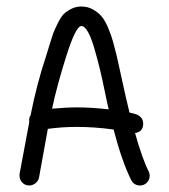

<svg xmlns="http://www.w3.org/2000/svg" viewBox="-20 -570 520 590"><path d="M440 -30Q440 -18 431.5 -9Q423 0 410 0Q392 0 383 -17Q355 -73 329 -172Q271 -180 217 -180Q169 -180 127 -174Q116 -115 100 -25Q98 -14 89 -7Q80 0 70 0Q57 0 48.5 -9Q40 -18 40 -30V-35L70 -195Q68 -207 74 -216Q93 -312 122 -399Q124 -405 132 -431.5Q140 -458 143.5 -467.5Q147 -477 157 -497.5Q167 -518 175.5 -526.5Q184 -535 198.5 -542.5Q213 -550 230 -550Q250 -550 266.5 -540.5Q283 -531 293.5 -518Q304 -505 313.5 -481.5Q323 -458 327.5 -441.5Q332 -425 339 -397Q342 -384 355 -324Q368 -264 378 -224Q393 -221 400.5 -218Q408 -215 414 -208Q420 -201 420 -190Q420 -165 395 -161Q418 -80 437 -43Q440 -37 440 -30ZM314 -234Q310 -250 301.5 -291.5Q293 -333 286 -361.5Q279 -390 269.5 -422.5Q260 -455 250 -472.5Q240 -490 230 -490Q213 -490 184 -398.5Q155 -307 140 -236Q182 -240 217 -240Q260 -240 314 -234Z"/></svg>

Font: Pecita
Style: Book
Weight: 400
Width: 7
Version: Version 4.3